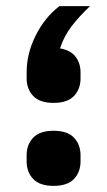

<svg xmlns="http://www.w3.org/2000/svg" viewBox="-20 -596 350 627"><path d="M155 11Q110 11 88.5 -11.5Q67 -34 67 -69V-89Q67 -124 88.5 -146.5Q110 -169 155 -169Q200 -169 221.5 -146.5Q243 -124 243 -89V-69Q243 -34 221.5 -11.5Q200 11 155 11ZM155 -260Q110 -260 88.5 -282.5Q67 -305 67 -340V-360Q67 -421 96.5 -480Q126 -539 174 -576H274Q239 -543 214 -510.5Q189 -478 176 -438Q211 -432 227 -410.5Q243 -389 243 -360V-340Q243 -305 221.5 -282.5Q200 -260 155 -260Z"/></svg>

Font: IBM Plex Arabic
Style: Bold
Weight: 700
Designer: Mike Abbink, Paul van der Laan, Pieter van Rosmalen, Wael Morcos, Khajak Apelian
Foundry: Bold Monday
Version: Version 1.0